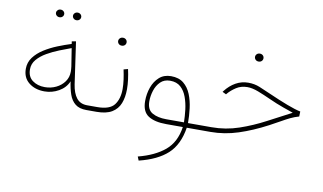

<svg xmlns="http://www.w3.org/2000/svg" viewBox="-83 -775 2038 1211"><g transform="rotate(10 936.0 -169.5)"><path d="M297.9 -571.3Q297.9 -581.1 305.4 -588.4Q313 -595.7 324.2 -595.7Q335.4 -595.7 343 -588.6Q350.6 -581.5 350.6 -571.3Q350.6 -561 343 -554Q335.4 -546.9 324.2 -546.9Q313 -546.9 305.4 -554.2Q297.9 -561.5 297.9 -571.3ZM189 -571.3Q189 -581.1 196.5 -588.4Q204.1 -595.7 215.3 -595.7Q226.6 -595.7 234.1 -588.6Q241.7 -581.5 241.7 -571.3Q241.7 -561 234.1 -554Q226.6 -546.9 215.3 -546.9Q204.1 -546.9 196.5 -554.2Q189 -561.5 189 -571.3ZM483.9 0Q438.5 0 412.6 -20.8Q386.7 -41.5 374 -77.9Q361.3 -114.3 355 -161.1Q336.9 -118.2 294.2 -94Q251.5 -69.8 203.1 -69.8Q142.6 -69.8 102.8 -101.6Q63 -133.3 63 -189.9Q63 -231.4 87.2 -263.7Q111.3 -295.9 150.1 -320.6Q189 -345.2 233.9 -363.3Q278.8 -381.3 320.8 -394.5L318.4 -410.6L344.7 -415.5L383.3 -146.5Q391.6 -91.3 415.5 -60.8Q439.5 -30.3 483.9 -30.3H512.7V0ZM345.7 -221.2Q345.7 -229.5 345 -237.5Q344.2 -245.6 343.3 -254.4L325.2 -368.7Q291 -356.4 250.5 -340.3Q210 -324.2 173.3 -303.2Q136.7 -282.2 113 -254.6Q89.4 -227.1 89.4 -191.4Q89.4 -144 121.6 -120.4Q153.8 -96.7 200.2 -96.7Q238.8 -96.7 272 -112.5Q305.2 -128.4 325.4 -156.5Q345.7 -184.6 345.7 -221.2Z M548.8 0H495.1V-30.3H547.9Q628.4 -30.3 657.5 -68.8Q686.5 -107.4 686.5 -169.9Q686.5 -198.7 682.1 -230.2Q677.7 -261.7 670.9 -293L698.2 -300.3Q705.6 -267.6 709.7 -235.4Q713.9 -203.1 713.9 -173.3Q713.9 -121.6 698.5 -82.5Q683.1 -43.5 647 -21.7Q610.8 0 548.8 0ZM606 -463.9Q606 -474.1 613.5 -481.7Q621.1 -489.3 633.3 -489.3Q645 -489.3 652.6 -481.9Q660.2 -474.6 660.2 -463.9Q660.2 -453.1 652.6 -445.8Q645 -438.5 633.3 -438.5Q621.1 -438.5 613.5 -446Q606 -453.6 606 -463.9Z M974.1 -303.2Q1023.9 -303.2 1054.7 -278.1Q1085.4 -252.9 1101.8 -212.2Q1118.2 -171.4 1124 -123.5Q1129.9 -75.7 1129.9 -30.3H1215.8V0H1127.4Q1109.9 110.8 1045.9 169.4Q981.9 228 864.3 256.8L854.5 232.4Q960.9 205.1 1024.4 151.9Q1087.9 98.6 1102.1 0H995.1Q921.4 0 880.4 -26.4Q839.4 -52.7 839.4 -120.6Q839.4 -166.5 854.2 -208.3Q869.1 -250 898.9 -276.6Q928.7 -303.2 974.1 -303.2ZM990.2 -30.3H1104Q1103.5 -68.8 1098.4 -111.1Q1093.3 -153.3 1079.8 -190.4Q1066.4 -227.5 1040.8 -250.7Q1015.1 -273.9 973.1 -273.9Q935.1 -273.9 911.4 -250.5Q887.7 -227.1 876.7 -192.4Q865.7 -157.7 865.7 -123.5Q865.7 -69.8 900.9 -50Q936 -30.3 990.2 -30.3Z M1473.6 -515.1Q1473.6 -525.4 1481.2 -533Q1488.8 -540.5 1501 -540.5Q1512.7 -540.5 1520.3 -533.2Q1527.8 -525.9 1527.8 -515.1Q1527.8 -504.4 1520.3 -497.1Q1512.7 -489.7 1501 -489.7Q1488.8 -489.7 1481.2 -497.3Q1473.6 -504.9 1473.6 -515.1ZM1197.8 -30.3H1279.8Q1371.1 -30.3 1455.1 -59.1Q1539.1 -87.9 1617.4 -129.4Q1695.8 -170.9 1769 -209Q1769 -209 1758.3 -212.9Q1747.6 -216.8 1732.9 -221.9Q1718.3 -227.1 1705.6 -231.4Q1657.7 -248.5 1613.3 -268.8Q1568.8 -289.1 1530 -304Q1491.2 -318.8 1460 -318.8Q1419.9 -318.8 1389.4 -299.1Q1358.9 -279.3 1338.9 -255.9L1334.5 -250.5L1310.5 -262.2L1314.9 -268.1Q1343.8 -305.7 1380.9 -326.4Q1418 -347.2 1460.4 -347.2Q1501 -347.2 1534.4 -333.3Q1567.9 -319.3 1603.5 -303.7Q1673.8 -272.5 1728 -252Q1782.2 -231.4 1814.5 -225.1L1813.5 -192.9Q1784.2 -184.6 1759 -172.4Q1733.9 -160.2 1705.3 -143.8Q1676.8 -127.4 1637.2 -106.4Q1543.9 -57.1 1456.3 -28.6Q1368.7 0 1278.3 0H1197.8Z"/></g></svg>

Font: Vazirmatn RD Thin
Style: Regular
Weight: 100
Designer: Saber Rastikerdar
Foundry: Saber Rastikerdar
Version: Version 32.102